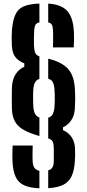

<svg xmlns="http://www.w3.org/2000/svg" viewBox="-20 -820 474 1049"><path d="M195.3 -76.8Q142 -92 109.4 -110.4Q76.9 -128.9 61.7 -156.3Q46.5 -183.7 45.1 -225Q44.4 -256.2 44.4 -280.7Q44.4 -305.2 45.1 -339.5Q46.5 -386 65.5 -414.7Q84.5 -443.4 112.8 -455.4V-474Q85.3 -483.9 66.5 -505Q47.7 -526 44.9 -569.2Q43.6 -590 43.8 -615.3Q44 -640.5 45.3 -656.8Q50.2 -711.1 64.7 -741.6Q79.1 -772.1 110.1 -785.4Q141.2 -798.6 195.3 -800.4V-697.3Q181 -695 175 -686.4Q169.1 -677.8 166.8 -656.8Q165.6 -643.9 165.4 -615.6Q165.2 -587.2 165.7 -569.2Q166.8 -547.2 171.6 -533Q176.4 -518.9 195.3 -511.8V-389.1Q179.4 -383.7 172 -370.5Q164.6 -357.4 162.6 -339.5Q160.6 -316.4 160.7 -284.1Q160.9 -251.8 162.6 -228.9Q164.9 -210.4 172.1 -197.2Q179.4 -183.9 195.3 -178ZM269.3 -560.9Q269.9 -576.3 270.2 -595.5Q270.5 -614.7 270.3 -631.5Q270 -648.3 269.5 -656.8Q268.4 -676.9 262.6 -686Q256.9 -695 243.4 -697.3V-800.4Q317.6 -795.5 349.1 -758.3Q380.6 -721.2 383.8 -643.1Q384.7 -625.6 384.5 -604.7Q384.3 -583.7 382.8 -560.9ZM243.4 208V110.9Q259.2 106.2 266.4 94.4Q273.5 82.5 273.8 61Q273.9 43.1 274 24.7Q274.1 6.2 273.9 -10.9Q273.6 -31.6 268.4 -44.8Q263.1 -57.9 243.4 -64V-177Q260.8 -182.2 268 -196.1Q275.1 -210 277.1 -228.9Q278.6 -244.4 279.1 -264.4Q279.6 -284.3 279.1 -304.2Q278.6 -324.1 277.1 -339.5Q275.2 -358 268.1 -371.5Q261 -385.1 243.4 -390.1V-499.4Q315.8 -482 350.4 -445.1Q385 -408.3 389 -335.4Q391 -299.5 390.8 -277.2Q390.5 -254.9 388.9 -225Q386.1 -186.3 368 -161.1Q349.9 -135.9 324.1 -124.3V-108.7Q353.2 -97.3 371 -71.1Q388.8 -45 390 -7Q390.9 9.3 390.4 28.2Q389.9 47.1 388.9 61Q385.8 112 371 143.2Q356.3 174.4 325.7 189.7Q295 205 243.4 208ZM195.3 208.8Q144.3 206.7 112.6 192.7Q80.8 178.6 65.8 147Q50.7 115.3 48.1 61Q47.6 49.3 47.6 31.6Q47.6 13.9 48.1 -2Q48.6 -17.9 49.1 -24.9H158.7Q158 -6.7 157.8 9.4Q157.5 25.4 157.7 38.5Q157.9 51.5 158.4 61Q159.4 85.3 168.6 97.5Q177.9 109.7 195.3 113.1Z"/></svg>

Font: Big Shoulders Stencil Display SC Thin
Style: Regular
Weight: 100
Designer: Patric King
Foundry: XO Type Co
Version: Version 2.001